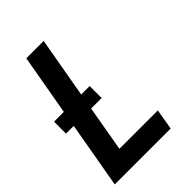

<svg xmlns="http://www.w3.org/2000/svg" viewBox="-215 -832 930 930"><g transform="rotate(-45 250.0 -367.5)"><path d="M11 0 71 -341H18V-423H85L140 -735H259L204 -423H262V-341H190L149 -106H412L394 0Z"/></g></svg>

Font: Iosevka SS08
Style: Bold Italic
Weight: 700
Italic angle: -10°
Monospace: yes
Designer: Belleve Invis
Foundry: Belleve Invis
Version: 2.1.0; ttfautohint (v1.8.2)